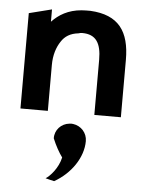

<svg xmlns="http://www.w3.org/2000/svg" viewBox="-56 -530 679 901"><g transform="rotate(5 283.5 -79.5)"><path d="M365 126C365 87 336 56 299 51C293 50 287 50 281 51C243 55 213 86 214 126C228 160 246 192 261 212C250 263 212 304 192 316C206 320 220 323 233 326C311 282 365 203 365 126ZM333 -485C319 -485 306 -485 292 -484C229 -479 185 -452 153 -418V-476L46 -449V0H175V-216C175 -264 188 -301 206 -328C223 -355 249 -371 287 -375C292 -377 298 -378 304 -378C369 -378 394 -338 394 -260V0H519V-270C519 -404 467 -478 333 -485Z"/></g></svg>

Font: Bluebird
Style: Regular
Weight: 400
Designer: Jasper
Foundry: Cannot Into Space Fonts
Version: Version 0.98